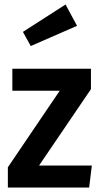

<svg xmlns="http://www.w3.org/2000/svg" viewBox="-20 -835 448 855"><path d="M272 -815 323 -720 117 -630 82 -693ZM385 -529V-438L154 -98H389L377 0H15V-90L246 -431H35V-529Z"/></svg>

Font: Fira Sans Condensed Medium
Style: Regular
Weight: 500
Width: 3
Designer: Carrois Corporate & Edenspiekermann AG
Foundry: Carrois Corporate GbR & Edenspiekermann AG
Version: Version 4.203;PS 004.203;hotconv 1.0.88;makeotf.lib2.5.64775